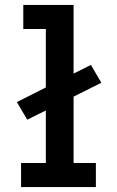

<svg xmlns="http://www.w3.org/2000/svg" viewBox="-20 -755 472 775"><path d="M65 0H367V-97H277V-365L389 -421L347 -493L277 -458V-735H74V-638H165V-402L48 -343L90 -272L165 -309V-97H65Z"/></svg>

Font: Iosevka Sparkle Semibold
Style: Regular
Weight: 600
Designer: Belleve Invis
Foundry: Belleve Invis
Version: Version 4.5.0; ttfautohint (v1.8.3)